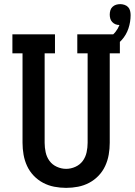

<svg xmlns="http://www.w3.org/2000/svg" viewBox="-20 -901 652 929"><path d="M300 8Q271 8 242.5 2.5Q214 -3 188.5 -16.5Q163 -30 143 -51Q123 -72 111 -98Q99 -124 94 -152.5Q89 -181 89 -210V-643H40V-735H246V-643H196V-210Q196 -187 201 -164Q206 -141 219.5 -122.5Q233 -104 255 -94Q277 -84 300 -84Q323 -84 345 -94Q367 -104 380.5 -122.5Q394 -141 399 -164Q404 -187 404 -210V-643H354V-735H560V-643H511V-210Q511 -181 506 -152.5Q501 -124 489 -98Q477 -72 457 -51Q437 -30 411.5 -16.5Q386 -3 357.5 2.5Q329 8 300 8ZM458 -643 442 -691Q460 -696 477.5 -703.5Q495 -711 511 -721.5Q527 -732 539 -747Q551 -762 558 -780Q548 -780 539 -783.5Q530 -787 523 -794.5Q516 -802 513.5 -811.5Q511 -821 511 -830Q511 -841 514 -851Q517 -861 524.5 -868Q532 -875 541.5 -878Q551 -881 562 -881Q572 -881 582.5 -877.5Q593 -874 600 -866.5Q607 -859 609.5 -848.5Q612 -838 612 -828Q612 -795 601.5 -763.5Q591 -732 569 -707.5Q547 -683 518 -667.5Q489 -652 458 -643Z"/></svg>

Font: Iosevka Etoile Semibold
Style: Regular
Weight: 600
Designer: Belleve Invis
Foundry: Belleve Invis
Version: Version 22.1.2; ttfautohint (v1.8.4)